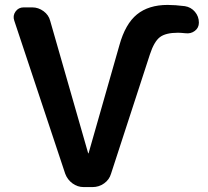

<svg xmlns="http://www.w3.org/2000/svg" viewBox="-20 -760 845 780"><path d="M731 -735Q756 -731 772 -712Q788 -693 788 -668Q788 -647 771.5 -634.5Q755 -622 733 -625Q713 -627 703 -627Q653 -627 629.5 -609Q606 -591 589 -539L431 -54Q424 -30 403 -15Q382 0 356 0H320Q295 0 274.5 -15Q254 -30 245 -54L38 -676Q31 -696 43 -713Q55 -730 76 -730H111Q136 -730 157 -714.5Q178 -699 184 -675L338 -138Q338 -137 339 -137Q340 -137 340 -138L465 -576Q489 -663 536.5 -701.5Q584 -740 661 -740Q691 -740 731 -735Z"/></svg>

Font: Rounded Mplus 1c Bold
Style: Bold
Weight: 700
Version: Version 1.059.20150529